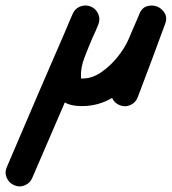

<svg xmlns="http://www.w3.org/2000/svg" viewBox="-173 -335 623 697"><path d="M-122 337Q-141 329 -149 309.5Q-157 290 -148 271Q-89 132 -29 -7Q31 -146 91 -284Q91 -284 91 -284Q91 -284 91 -284Q99 -304 118.5 -311.5Q138 -319 157 -311Q176 -303 184 -283.5Q192 -264 183 -245Q124 -106 64 33Q4 172 -56 311Q-64 330 -83.5 338Q-103 346 -122 337ZM157 -311Q176 -303 184 -283.5Q192 -264 183 -244Q178 -232 173 -220Q168 -208 162 -196Q149 -166 134 -127Q119 -88 121 -54Q121 -51 121 -50Q121 -48 122 -48Q118 -52 117.5 -51Q117 -50 127 -50Q162 -50 195 -73Q228 -96 254 -128.5Q280 -161 293 -191Q293 -191 293 -191Q293 -191 293 -191Q293 -191 293 -191Q303 -214 313 -237.5Q323 -261 333 -284Q342 -307 361 -312.5Q380 -318 398 -311Q415 -304 425 -287Q435 -270 426 -247Q402 -181 377 -114.5Q352 -48 327 18Q327 18 327 18Q327 18 327 18Q320 37 301 46Q282 55 262 47Q243 40 234 21Q225 2 233 -18Q257 -84 282 -150Q307 -216 332 -282Q340 -305 359.5 -310.5Q379 -316 397 -309Q415 -302 425 -284.5Q435 -267 425 -245Q415 -221 405 -198Q395 -175 385 -151Q385 -151 385 -151Q385 -151 385 -151Q364 -102 325 -55.5Q286 -9 234.5 20.5Q183 50 127 50Q77 51 52.5 30Q28 9 23 -25Q18 -59 25.5 -98Q33 -137 45.5 -173.5Q58 -210 70 -236Q75 -248 80 -260Q85 -272 91 -285Q99 -304 118.5 -311.5Q138 -319 157 -311Z"/></svg>

Font: FRB American Cursive Ultra
Style: Bold Italic
Weight: 1000
Italic angle: -25°
Version: Version 2.0;Modular Font Editor K font №1